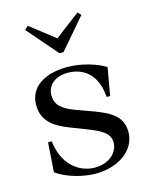

<svg xmlns="http://www.w3.org/2000/svg" viewBox="-115 -827 720 913"><g transform="rotate(-15 245.0 -370.5)"><path d="M427 -464C394 -486 319 -514 241 -514C130 -514 52 -466 52 -377C52 -298 107 -261 177 -234L257 -203C330 -175 362 -153 362 -110C362 -64 319 -18 246 -18C166 -18 92 -77 79 -192H61L51 -47C85 -21 163 11 243 11C355 11 443 -52 443 -140C443 -210 401 -243 313 -276L225 -308C169 -329 134 -353 134 -403C134 -450 171 -487 236 -487C313 -487 378 -441 386 -328H403ZM94 -736 111 -752 232 -658 356 -752 371 -736 243 -587H223Z"/></g></svg>

Font: Ortica Linear
Style: Regular
Weight: 400
Designer: Benedetta Bovani
Foundry: Collletttivo
Version: Version 2.000;Glyphs 3.1.2 (3151)